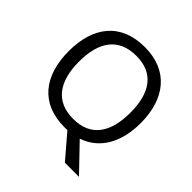

<svg xmlns="http://www.w3.org/2000/svg" viewBox="-230 -898 1242 1242"><g transform="rotate(45 390.5 -277.5)"><path d="M720 -358C720 -580 606 -725 392 -725C168 -725 61 -578 61 -359C61 -138 168 10 391 10C399 10 408 9 416 9L554 170H683L512 -8C649 -54 720 -183 720 -358ZM156 -358C156 -538 230 -646 392 -646C553 -646 625 -538 625 -358C625 -178 553 -68 391 -68C230 -68 156 -178 156 -358Z"/></g></svg>

Font: Noto Sans Caucasian Albanian
Style: Regular
Weight: 400
Designer: Monotype Design Team
Foundry: Monotype Imaging Inc.
Version: Version 2.005